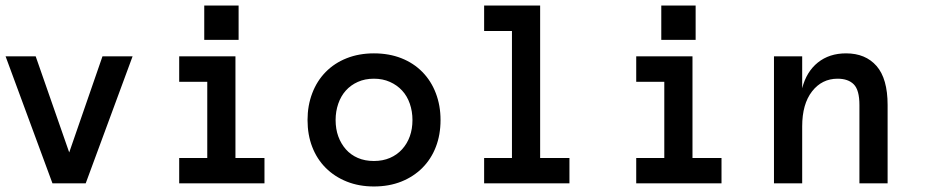

<svg xmlns="http://www.w3.org/2000/svg" viewBox="-20 -657 3315 688"><path d="M455.1 -455.1 287.1 0H168L0 -455.1H107.9L228 -110.8L347.2 -455.1Z M835 -514.2H711.9V-637.2H835ZM927.7 0H622.1V-90.8H722.7V-363.8H622.1V-455.1H823.7V-90.8H927.7Z M1558.6 -227.1Q1558.6 -173.8 1541.7 -130.4Q1524.9 -86.9 1493.4 -55.4Q1461.9 -23.9 1418 -6.3Q1374 11.2 1319.8 11.2Q1266.6 11.2 1222.7 -6.3Q1178.7 -23.9 1147.2 -55.4Q1115.7 -86.9 1098.9 -130.4Q1082 -173.8 1082 -227.1Q1082 -278.8 1098.9 -323Q1115.7 -367.2 1147.2 -399.2Q1178.7 -431.2 1222.7 -448.5Q1266.6 -465.8 1319.8 -465.8Q1374 -465.8 1418 -448.5Q1461.9 -431.2 1493.4 -399.2Q1524.9 -367.2 1541.7 -323Q1558.6 -278.8 1558.6 -227.1ZM1458 -227.1Q1458 -257.8 1448.5 -285.4Q1439 -313 1420.9 -332.5Q1402.8 -352.1 1377.2 -363.5Q1351.6 -375 1319.8 -375Q1287.6 -375 1262.2 -363.5Q1236.8 -352.1 1219.2 -332.5Q1201.7 -313 1192.1 -285.4Q1182.6 -257.8 1182.6 -227.1Q1182.6 -194.8 1192.1 -168.5Q1201.7 -142.1 1219.2 -122.1Q1236.8 -102.1 1262.2 -91.1Q1287.6 -80.1 1319.8 -80.1Q1351.6 -80.1 1377.2 -91.1Q1402.8 -102.1 1420.9 -122.1Q1439 -142.1 1448.5 -168.5Q1458 -194.8 1458 -227.1Z M2020.5 0H1714.8V-90.8H1814.5V-545.9H1714.8V-637.2H1915.5V-90.8H2020.5Z M2472.7 -514.2H2349.6V-637.2H2472.7ZM2565.4 0H2259.8V-90.8H2360.4V-363.8H2259.8V-455.1H2461.4V-90.8H2565.4Z M3160.6 0H3059.6V-280.8Q3059.6 -334 3039.6 -354.5Q3019.5 -375 2981.4 -375Q2925.3 -375 2889.9 -329.6Q2854.5 -284.2 2854.5 -204.1V0H2753.4V-455.1H2854.5V-340.8Q2869.6 -399.9 2910.6 -432.9Q2951.7 -465.8 3011.7 -465.8Q3081.5 -465.8 3121.1 -420.4Q3160.6 -375 3160.6 -280.8Z"/></svg>

Font: Anonymous Pro
Style: Bold
Weight: 700
Monospace: yes
Designer: Mark Simonson
Version: Version 1.003